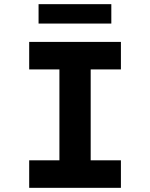

<svg xmlns="http://www.w3.org/2000/svg" viewBox="-20 -901 720 921"><path d="M120 0V-132H265V-568H120V-700H560V-568H415V-132H560V0ZM165 -788V-881H514V-788Z"/></svg>

Font: Lexend Exa SemiBold
Style: Regular
Weight: 600
Designer: Bonnie Shaver-Troup, Thomas Jockin
Foundry: Lexend
Version: Version 1.007